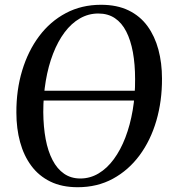

<svg xmlns="http://www.w3.org/2000/svg" viewBox="-20 -772 716 803"><path d="M305 11Q238.5 11 190.2 -12.8Q142 -36.5 110.8 -78.8Q79.5 -121 64 -177.8Q48.5 -234.5 48.5 -301Q48 -395.5 72.8 -477.2Q97.5 -559 143.8 -620.8Q190 -682.5 255.5 -717.2Q321 -752 402.5 -752Q469.5 -752 517.8 -728.5Q566 -705 596.8 -662.8Q627.5 -620.5 642.5 -564.5Q657.5 -508.5 657.5 -443.5Q658 -350 634 -267.5Q610 -185 563.8 -122.5Q517.5 -60 452.2 -24.5Q387 11 305 11ZM316 -25.5Q357 -25.5 392.5 -46.8Q428 -68 456.2 -106.5Q484.5 -145 504.5 -197.2Q524.5 -249.5 535 -311.2Q545.5 -373 545 -441Q545 -503 535.8 -553.5Q526.5 -604 508 -640.2Q489.5 -676.5 460.5 -696Q431.5 -715.5 391 -715.5Q350 -715.5 314.2 -695Q278.5 -674.5 250.2 -636.8Q222 -599 202 -547.5Q182 -496 171.5 -434Q161 -372 161 -303Q161.5 -241 171 -190.2Q180.5 -139.5 199.8 -102.5Q219 -65.5 248 -45.5Q277 -25.5 316 -25.5ZM626 -392.5 620 -351.5H81.5L87.5 -392.5Z"/></svg>

Font: Merriweather 96pt
Style: Italic
Weight: 400
Italic angle: -7.8°
Version: Version 2.101